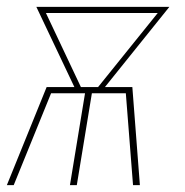

<svg xmlns="http://www.w3.org/2000/svg" viewBox="-20 -540 540 560"><path d="M0 0 116 -286H197L86 -520H474L286 -286H366L388 0H368L347 -268H248L204 0H184L228 -268H129L20 0ZM216 -286H266L440 -502H114Z"/></svg>

Font: Iosevka Curly Thin
Style: Italic
Weight: 100
Italic angle: -9°
Monospace: yes
Designer: Belleve Invis
Foundry: Belleve Invis
Version: Version 22.1.2; ttfautohint (v1.8.4)